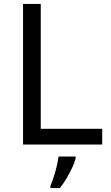

<svg xmlns="http://www.w3.org/2000/svg" viewBox="-20 -734 564 975"><path d="M97 0V-714H187V-80H499V0ZM364 70Q360 88 347.5 115.5Q335 143 318.5 171Q302 199 284 221H236V209Q244 192 252.5 165.5Q261 139 268 110.5Q275 82 277 61H364Z"/></svg>

Font: Noto Sans Deseret
Style: Regular
Weight: 400
Designer: Monotype Design Team
Foundry: Monotype Imaging Inc.
Version: Version 2.001; ttfautohint (v1.8.4.7-5d5b)